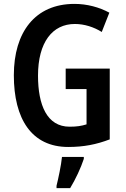

<svg xmlns="http://www.w3.org/2000/svg" viewBox="-20 -744 647 985"><path d="M317 -392V-287H424V-106C398 -98 375 -94 337 -94C221 -94 175 -205 175 -356C175 -527 249 -621 364 -621C413 -621 462 -605 502 -580L541 -679C489 -707 427 -724 362 -724C160 -724 51 -579 51 -358C51 -134 142 10 330 10C410 10 475 -3 543 -29V-392ZM410 71V61H298C294 103 279 173 270 209V221H340C368 175 395 117 410 71Z"/></svg>

Font: Noto Sans Gujarati UI Condensed SemiBold
Style: Regular
Weight: 600
Width: 3
Designer: Jelle Bosma - Monotype Design Team, Universal Thirst
Foundry: Monotype Imaging Inc.
Version: Version 2.106